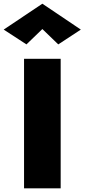

<svg xmlns="http://www.w3.org/2000/svg" viewBox="-58 -1018 457 1038"><path d="M171 -861 85 -778 -38 -858 171 -998 379 -858 257 -778ZM72 -700H270V0H72Z"/></svg>

Font: Jost* Heavy
Style: Regular
Weight: 800
Version: Version 3.7